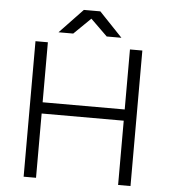

<svg xmlns="http://www.w3.org/2000/svg" viewBox="-59 -935 869 988"><g transform="rotate(5 376.0 -441.0)"><path d="M588 0V-700H652V0ZM100 0V-700H164V0ZM164 -332V-390H588V-332ZM463 -756 335 -881V-882H419L539 -756ZM214 -756 334 -882H418V-881L290 -756Z"/></g></svg>

Font: Figtree Light
Style: Regular
Weight: 300
Designer: Erik Kennedy
Foundry: Erik Kennedy
Version: Version 2.001;gftools[0.9.30]